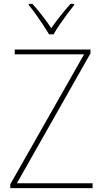

<svg xmlns="http://www.w3.org/2000/svg" viewBox="-20 -969 530 989"><path d="M457 0H33V-20L413 -689H56V-714H446V-694L67 -25H457ZM233 -792Q220 -814 201.5 -842Q183 -870 163.5 -897Q144 -924 128 -943V-949H147Q172 -922 198 -888Q224 -854 244 -824Q288 -887 343 -949H362V-943Q345 -922 325 -895Q305 -868 286.5 -841Q268 -814 256 -792Z"/></svg>

Font: Noto Sans Bengali SemiCondensed Thin
Style: Regular
Weight: 100
Width: 4
Designer: Joana Ranito - Universal Thirst; Jelle Bosma - Monotype Design Team
Foundry: Universal Thirst ehf.
Version: Version 3.000; ttfautohint (v1.8.4.7-5d5b)